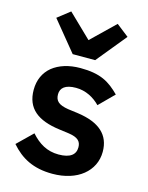

<svg xmlns="http://www.w3.org/2000/svg" viewBox="-120 -870 740 958"><g transform="rotate(15 249.5 -391.5)"><path d="M189 -591 63 -745 127 -795 247 -679 367 -795 431 -745 305 -591ZM245 12C145 12 81 -24 29 -84L107 -160C146 -116 190 -89 250 -89C311 -89 337 -112 337 -149C337 -180 320 -197 273 -204L221 -211C108 -226 47 -273 47 -369C47 -420 66 -461 101 -490C136 -518 185 -534 245 -534C296 -534 334 -527 366 -513C398 -499 424 -477 449 -452L374 -377C343 -409 300 -433 249 -433C193 -433 170 -411 170 -379C170 -344 189 -328 238 -320L291 -313C404 -297 460 -246 460 -159C460 -108 438 -66 401 -36C364 -6 310 12 245 12Z"/></g></svg>

Font: Plexus Sans SemiBold
Style: Regular
Weight: 600
Version: Version 2.001;PS 002.001;hotconv 1.0.70;makeotf.lib2.5.58329